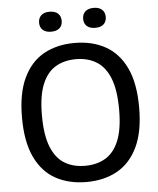

<svg xmlns="http://www.w3.org/2000/svg" viewBox="-61 -982 860 1044"><g transform="rotate(-5 369.0 -460.0)"><path d="M369 9.5Q273 9.5 201 -30.2Q129 -70 89.2 -154Q49.5 -238 49.5 -370Q49.5 -502 89.5 -586Q129.5 -670 201.2 -709.8Q273 -749.5 369 -749.5Q465.5 -749.5 537.5 -709.5Q609.5 -669.5 649.2 -585.8Q689 -502 689 -370Q689 -238 649 -154.2Q609 -70.5 537 -30.5Q465 9.5 369 9.5ZM369 -79Q433.5 -79 480.8 -107.2Q528 -135.5 553.8 -198.8Q579.5 -262 579.5 -367Q579.5 -475.5 553.5 -539.8Q527.5 -604 480.2 -632.5Q433 -661 369 -661Q305 -661 257.8 -633Q210.5 -605 184.5 -541.8Q158.5 -478.5 158.5 -373Q158.5 -264.5 184.5 -200Q210.5 -135.5 257.8 -107.2Q305 -79 369 -79ZM489.5 -821.5Q459.5 -821.5 443.5 -836Q427.5 -850.5 427.5 -875.5Q427.5 -901 443.5 -915.8Q459.5 -930.5 489.5 -930.5Q519 -930.5 535 -915.8Q551 -901 551 -875.5Q551 -850.5 535 -836Q519 -821.5 489.5 -821.5ZM248.5 -821.5Q219 -821.5 203 -836Q187 -850.5 187 -875.5Q187 -901 203 -915.8Q219 -930.5 248.5 -930.5Q278.5 -930.5 294.5 -915.8Q310.5 -901 310.5 -875.5Q310.5 -850.5 294.5 -836Q278.5 -821.5 248.5 -821.5Z"/></g></svg>

Font: Encode Sans Condensed Thin Medium
Style: Regular
Weight: 500
Version: Version 3.002